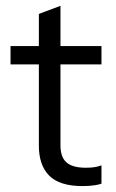

<svg xmlns="http://www.w3.org/2000/svg" viewBox="-20 -631 396 656"><path d="M326.7 -411V-473.7H186.6V-611.1L112.8 -583.4V-473.7H16V-411H112.8V-133.5C112.8 -88.7 124.6 -54.5 148.3 -30.7C172 -7.1 209.9 4.8 262.1 4.8C276.3 4.8 289 3.9 300.4 2.4C311.8 1 320.5 -1.1 326.7 -3.5V-66.2C321.1 -63.8 313.9 -61.7 305 -60.2C296.1 -58.6 285.5 -57.9 273.2 -57.9C242.5 -57.9 220.4 -64.1 206.8 -76.4C193.3 -88.6 186.6 -107.9 186.6 -134.5V-411Z"/></svg>

Font: Diatome Awesome Regular
Style: Regular
Weight: 400
Designer: 15.100.17
Foundry: 15.100.17
Version: Version 1.008;Fontself Maker 3.5.8